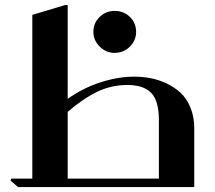

<svg xmlns="http://www.w3.org/2000/svg" viewBox="-20 -757 872 777"><path d="M24.9 -34.2H110.8V-696.8L244.1 -736.8H253.9V-356.9Q317.4 -401.9 388.2 -424.3Q459 -446.8 522 -446.8Q555.7 -446.8 587.9 -440.9Q620.1 -435.1 653.1 -419.7Q686 -404.3 710.7 -381.6Q735.4 -358.9 750.7 -321.8Q766.1 -284.7 766.1 -237.8V0H53.2L22.9 -25.9ZM357.9 -627.9Q357.9 -664.1 383.3 -688.5Q408.7 -712.9 443.8 -712.9Q480.5 -712.9 505.6 -688.7Q530.8 -664.6 530.8 -627.9Q530.8 -593.3 505.4 -568.1Q480 -543 442.9 -543Q409.2 -543 383.5 -568.4Q357.9 -593.8 357.9 -627.9ZM253.9 -34.2H623V-271Q623 -349.1 591.8 -381.1Q560.5 -413.1 496.1 -413.1Q428.7 -413.1 371.1 -384.5Q313.5 -356 253.9 -304.2Z"/></svg>

Font: Laureen pro
Style: Bold
Weight: 700
Designer: Ahmed zaza
Foundry: zazatype
Version: Version 1.000